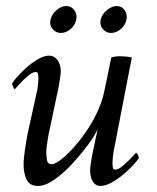

<svg xmlns="http://www.w3.org/2000/svg" viewBox="-20 -609 519 635"><path d="M285 -97Q290 -122 294 -139.5Q298 -157 303 -182Q294 -161 271 -130Q248 -99 219 -67.5Q190 -36 160 -15Q130 6 106 6Q78 6 68 -15Q58 -36 58 -64Q58 -84 62.5 -114Q67 -144 71 -165L104 -315Q105 -320 106 -331.5Q107 -343 107 -347Q107 -348 107 -349Q107 -356 106 -363.5Q105 -371 98 -371Q88 -371 72 -357.5Q56 -344 43.5 -330Q31 -316 29 -314Q27 -314 23.5 -321.5Q20 -329 20 -333Q24 -340 37 -355Q50 -370 68 -386Q86 -402 106 -413.5Q126 -425 143 -425Q159 -425 170 -410.5Q181 -396 181 -374Q181 -368 179 -353Q177 -338 174 -322L140 -161Q139 -154 136 -135Q133 -116 133 -108Q133 -92 135.5 -79Q138 -66 151 -66Q164 -66 189 -87Q214 -108 242.5 -143.5Q271 -179 294 -222.5Q317 -266 326 -312Q332 -342 337 -365Q342 -388 348 -419Q361 -423 378 -423Q386 -423 396.5 -422Q407 -421 416 -419L355 -104Q354 -97 353 -86.5Q352 -76 352 -72Q352 -71 352 -70Q352 -63 353 -55.5Q354 -48 361 -48Q372 -48 387.5 -61.5Q403 -75 416 -89Q429 -103 430 -104Q432 -104 435.5 -97.5Q439 -91 439 -86Q435 -79 421.5 -64Q408 -49 389 -33Q370 -17 349.5 -5.5Q329 6 312 6Q296 6 287 -8.5Q278 -23 278 -45Q278 -51 280 -66Q282 -81 285 -97ZM366 -589Q383 -589 392.5 -575Q402 -561 398 -543Q394 -525 379 -512.5Q364 -500 347 -500Q331 -500 320 -513Q309 -526 313 -544Q317 -562 333.5 -575.5Q350 -589 366 -589ZM199 -589Q216 -589 226 -575Q236 -561 232 -543Q228 -525 213 -512.5Q198 -500 181 -500Q165 -500 154 -513Q143 -526 147 -544Q151 -562 167 -575.5Q183 -589 199 -589Z"/></svg>

Font: Amiri
Style: Italic
Weight: 400
Italic angle: 10°
Designer: Khaled Hosny
Version: Version 0.113